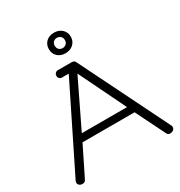

<svg xmlns="http://www.w3.org/2000/svg" viewBox="-188 -929 1002 1070"><g transform="rotate(-30 313.0 -394.5)"><path d="M170 -237H461L315 -537ZM319 -608Q335 -608 341 -596L624 -24Q626 -20 626 -15Q626 2 610 8Q585 17 576 -3L483 -191H148L55 -3Q49 10 32 10Q27 10 21 8Q5 2 5 -14Q5 -18 7 -23L273 -561H230Q220 -561 213.5 -567.5Q207 -574 207 -584Q207 -594 213.5 -601Q220 -608 230 -608ZM264.5 -686.5Q245 -705 245 -734Q245 -763 264.5 -781.5Q284 -800 315 -800Q346 -800 366 -781.5Q386 -763 386 -734Q386 -705 366 -686.5Q346 -668 315 -668Q284 -668 264.5 -686.5ZM292.5 -758.5Q283 -750 283 -734Q283 -718 292.5 -709.5Q302 -701 315 -701Q328 -701 338 -709.5Q348 -718 348 -734Q348 -750 338 -758.5Q328 -767 315 -767Q302 -767 292.5 -758.5Z"/></g></svg>

Font: Flamenco
Style: Regular
Weight: 400
Designer: Luciano Vergara
Foundry: Luciano Vergara
Version: Version 1.003